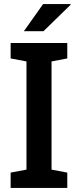

<svg xmlns="http://www.w3.org/2000/svg" viewBox="-20 -922 383 942"><path d="M32.2 0V-75.2L109.9 -89.8V-620.6L32.2 -635.3V-710.9H310.1V-635.3L232.9 -620.6V-89.8L310.1 -75.2V0ZM97.2 -769 191.4 -901.9H325.7L326.7 -898.9L193.4 -769Z"/></svg>

Font: Roboto Slab Medium
Style: Regular
Weight: 500
Designer: Google
Version: Version 2.001; ttfautohint (v1.8.3)